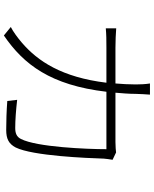

<svg xmlns="http://www.w3.org/2000/svg" viewBox="79 -862 798 996"><g transform="rotate(90 478.0 -364.0)"><path d="M120 -21 164.1 14.9C315 -88.1 421.9 -228 456 -517H753.9C753.9 -416.2 742.9 -154.8 701 -73.9C690 -50.8 670.1 -44 644.2 -44C602.3 -44 551.8 -47.9 497.9 -54L503.9 -2.8C555 1.1 610.1 2.8 654.1 2.8C700.3 2.8 725.9 -10.3 745 -46.2C789.1 -135.3 800.1 -419 802.9 -503.9C804 -517 806.1 -532 808.9 -549L771 -567.1C758.9 -566.1 744 -563.9 717 -563.9H460.9C463.8 -598 467 -633.2 467 -670.1C468 -693.2 468.8 -721.9 470.9 -742.9H413C416.9 -720.9 418 -690 418 -669C418 -632.1 415.8 -598 413 -563.9H228C190 -563.9 157 -565.7 127.1 -567.8V-513.8C158 -516.7 187.1 -517 228 -517H409.1C381 -286.2 297.9 -161.2 201 -78.1C177.9 -58.2 144.2 -33 120 -21Z"/></g></svg>

Font: Karasuma Gothic
Style: Light
Weight: 300
Designer: Rasmus Andersson / Ryoko Nishizuka
Foundry: rsms
Version: Version 1.00